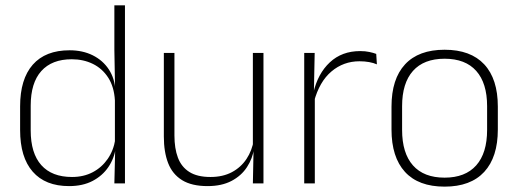

<svg xmlns="http://www.w3.org/2000/svg" viewBox="-20 -684 1931 716"><path d="M237.5 10Q149 10 102 -43.8Q55 -97.5 55 -199V-287.5Q55 -389 102.2 -442.8Q149.5 -496.5 239.5 -496.5Q288 -496.5 325.8 -477.8Q363.5 -459 385.8 -425.2Q408 -391.5 410.5 -345.5H423.5L408.5 -309.5Q405.5 -360.5 383.5 -394.5Q361.5 -428.5 326.2 -445.8Q291 -463 247.5 -463Q173.5 -463 134 -419Q94.5 -375 94.5 -290V-197.5Q94.5 -112.5 134 -68.2Q173.5 -24 248.5 -24Q292 -24 325.8 -41.8Q359.5 -59.5 381.5 -91.2Q403.5 -123 410 -164.5L423 -132.5H411.5Q406 -93 384 -60.8Q362 -28.5 325.2 -9.2Q288.5 10 237.5 10ZM446 0H406.5L409.5 -126.5L408.5 -140V-347L409 -359L406.5 -497.5V-664H446Z M591 -486.5H630.5V-178.5Q630.5 -130.5 643.5 -96Q656.5 -61.5 686 -42.8Q715.5 -24 765 -24Q811 -24 844.8 -42Q878.5 -60 899.2 -91.2Q920 -122.5 926.5 -162.5L937.5 -130.5H927.5Q922 -93 901 -60.8Q880 -28.5 843.2 -9.2Q806.5 10 754 10Q695 10 659 -12.2Q623 -34.5 607 -75.8Q591 -117 591 -175ZM923 -486.5H962.5V0H923L925.5 -123.5L923 -125.5Z M1151 -305 1138 -334 1148.5 -337.5Q1165 -409.5 1210 -451.5Q1255 -493.5 1323 -493.5Q1342.5 -493.5 1357.5 -490.2Q1372.5 -487 1383 -483L1385.5 -444Q1373 -449.5 1356.5 -452.5Q1340 -455.5 1320.5 -455.5Q1261 -455.5 1216 -417.5Q1171 -379.5 1151 -305ZM1154 0H1114.5V-486.5H1153.5L1150.5 -338L1154 -334.5Z M1638 12Q1540.5 12 1490.2 -43Q1440 -98 1440 -201V-286.5Q1440 -389.5 1490.5 -444Q1541 -498.5 1638 -498.5Q1735 -498.5 1785.8 -444Q1836.5 -389.5 1836.5 -286.5V-201Q1836.5 -98 1785.8 -43Q1735 12 1638 12ZM1638 -21.5Q1715 -21.5 1755.8 -67.2Q1796.5 -113 1796.5 -199.5V-288Q1796.5 -374 1756 -419.5Q1715.5 -465 1638 -465Q1560.5 -465 1520 -419.5Q1479.5 -374 1479.5 -288V-199.5Q1479.5 -113 1520 -67.2Q1560.5 -21.5 1638 -21.5Z"/></svg>

Font: Anek Devanagari ExtraLight
Style: Regular
Weight: 250
Designer: Kailash Malviya (Devanagari) & Yesha Goshar (Latin)
Foundry: Ek Type
Version: Version 1.003